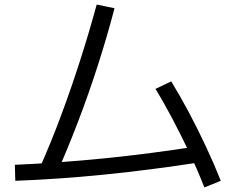

<svg xmlns="http://www.w3.org/2000/svg" viewBox="-20 -778 1040 840"><path d="M153 -42Q201 -149 246 -269.5Q291 -390 331 -515Q371 -640 403 -758L481 -742Q450 -623 409.5 -496.5Q369 -370 322 -247Q275 -124 226 -14ZM45 -57Q233 -65 434 -85Q635 -105 851 -139L862 -69Q643 -35 440 -14.5Q237 6 47 13ZM874 42Q845 -33 808.5 -110Q772 -187 734 -259Q696 -331 660 -389L729 -422Q766 -362 805 -289Q844 -216 880.5 -138Q917 -60 946 13Z"/></svg>

Font: M PLUS 2
Style: Regular
Weight: 400
Designer: Coji Morishita
Foundry: UNDERFOREST DESIGN
Version: Version 1.001